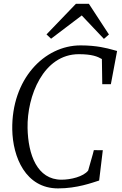

<svg xmlns="http://www.w3.org/2000/svg" viewBox="-20 -997 651 1024"><path d="M289.6 7.8C391.6 7.8 471.2 -22.5 508.8 -34.2L528.3 -195.8L480.5 -196.3C478.5 -183.6 451.2 -93.8 450.2 -87.4C424.8 -54.7 357.4 -38.6 308.1 -38.6C177.7 -38.6 129.9 -172.4 127 -314C123.5 -483.9 210.9 -708 400.4 -708C471.2 -708 500.5 -695.3 523.4 -682.1L525.4 -547.9H571.3L604.5 -725.1L581.5 -731.4C551.3 -739.7 497.1 -754.9 409.7 -754.9C215.3 -754.9 41 -573.7 45.4 -306.2C47.9 -159.7 116.2 7.8 289.6 7.8ZM252.4 -790.5 416 -914.6 534.2 -789.6 561 -813 454.1 -976.6H384.8L228 -813.5Z"/></svg>

Font: Merriweather
Style: Light Italic
Weight: 300
Italic angle: -7.5°
Designer: Eben Sorkin
Foundry: Eben Sorkin
Version: Version 1.001